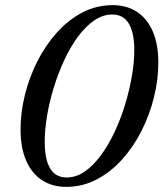

<svg xmlns="http://www.w3.org/2000/svg" viewBox="-20 -716 636 747"><path d="M154 -165Q154 -96 175 -60.8Q196 -25.5 239.5 -25.5Q276.5 -25.5 310.2 -49Q344 -72.5 373.5 -113Q403 -153.5 426.8 -204.5Q450.5 -255.5 467.2 -311Q484 -366.5 493.2 -420.5Q502.5 -474.5 502.5 -520Q502.5 -589 481.2 -624.2Q460 -659.5 416.5 -659.5Q379.5 -659.5 345.8 -636Q312 -612.5 282.5 -572.2Q253 -532 229.5 -481Q206 -430 189 -374.5Q172 -319 163 -265Q154 -211 154 -165ZM418.5 -696Q473 -696 512.8 -670Q552.5 -644 574.2 -594.2Q596 -544.5 596 -472.5Q596 -406.5 579.2 -338.2Q562.5 -270 531 -207.5Q499.5 -145 455.2 -95.8Q411 -46.5 356 -17.8Q301 11 237.5 11Q183.5 11 143.5 -15Q103.5 -41 81.8 -91Q60 -141 60 -213Q60 -279 77 -347.2Q94 -415.5 125.5 -477.8Q157 -540 201.2 -589.2Q245.5 -638.5 300.2 -667.2Q355 -696 418.5 -696Z"/></svg>

Font: Newsreader 36pt Medium
Style: Italic
Weight: 500
Italic angle: -17°
Designer: Hugues Gentile
Foundry: Production Type
Version: Version 1.003